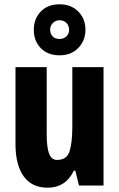

<svg xmlns="http://www.w3.org/2000/svg" viewBox="-20 -862 554 892"><path d="M461 -550V0H347L330 -69H323Q285 10 201 10Q128 10 90 -43Q52 -96 52 -192V-550H197V-237Q197 -178 208 -148.5Q219 -119 245 -119Q291 -119 303.5 -160Q316 -201 316 -274V-550ZM257 -605Q202 -605 169.5 -638.5Q137 -672 137 -723Q137 -775 169.5 -808.5Q202 -842 257 -842Q310 -842 343.5 -808.5Q377 -775 377 -724Q377 -674 344 -639.5Q311 -605 257 -605ZM257 -681Q276 -681 288.5 -693Q301 -705 301 -724Q301 -743 288.5 -755.5Q276 -768 257 -768Q239 -768 226 -755.5Q213 -743 213 -724Q213 -705 224.5 -693Q236 -681 257 -681Z"/></svg>

Font: Noto Sans Myanmar UI ExtraCondensed ExtraBold
Style: Regular
Weight: 800
Width: 2
Designer: Monotype Design Team
Foundry: Monotype Imaging Inc.
Version: Version 2.103; ttfautohint (v1.8.4.7-5d5b)